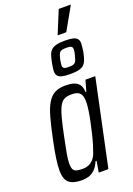

<svg xmlns="http://www.w3.org/2000/svg" viewBox="-174 -994 739 1066"><g transform="rotate(-20 195.0 -461.0)"><path d="M119 8Q84 8 61.5 -0.5Q39 -9 28 -29Q17 -49 17 -85Q17 -115 23 -157Q29 -199 41 -255Q57 -333 71.5 -384.5Q86 -436 104.5 -465Q123 -494 148 -506Q173 -518 209 -518Q236 -518 256.5 -512Q277 -506 289 -490.5Q301 -475 302 -446H307L325 -510H383L275 0H218L229 -66H223Q210 -35 192.5 -19Q175 -3 156.5 2.5Q138 8 119 8ZM141 -50Q162 -50 178.5 -57Q195 -64 207.5 -79Q220 -94 228 -118Q234 -134 242 -160.5Q250 -187 257.5 -219Q265 -251 272 -284Q279 -317 283 -345.5Q287 -374 287 -393Q287 -430 273 -445Q259 -460 226 -460Q201 -460 184.5 -453.5Q168 -447 155.5 -426.5Q143 -406 131.5 -365Q120 -324 106 -255Q94 -198 87.5 -161.5Q81 -125 81 -103Q81 -80 87 -68.5Q93 -57 106.5 -53.5Q120 -50 141 -50ZM257 -568Q226 -568 208.5 -572.5Q191 -577 183.5 -587Q176 -597 176 -614Q176 -623 178 -634.5Q180 -646 182 -660Q187 -686 193 -704Q199 -722 210 -732.5Q221 -743 240.5 -748Q260 -753 291 -753Q322 -753 339.5 -748.5Q357 -744 364.5 -734Q372 -724 372 -708Q372 -699 370.5 -687Q369 -675 367 -660Q362 -634 355.5 -616Q349 -598 338.5 -588Q328 -578 309 -573Q290 -568 257 -568ZM263 -608Q283 -608 293 -612.5Q303 -617 307.5 -628.5Q312 -640 317 -660Q319 -669 320.5 -676.5Q322 -684 322 -690Q322 -703 314 -708Q306 -713 285 -713Q265 -713 255 -708.5Q245 -704 240.5 -693Q236 -682 231 -660Q230 -651 228.5 -643.5Q227 -636 227 -630Q227 -617 235 -612.5Q243 -608 263 -608ZM265 -794 266 -799 320 -930H390L389 -925L315 -794Z"/></g></svg>

Font: Saira ExtraCondensed
Style: Italic
Weight: 400
Width: 2
Italic angle: -12°
Designer: Hector Gatti with collaboration of the Omnibus-Type team
Foundry: Omnibus-Type
Version: Version 1.101